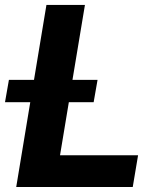

<svg xmlns="http://www.w3.org/2000/svg" viewBox="-47 -747 634 767"><path d="M192.8 -126.8 228 -338.8H327.1L342.7 -427.9H242.5L292.3 -727.3H138.5L88.8 -427.9H-11.4L-27 -338.8H73.9L17.8 0H483.3L504.6 -126.8Z"/></svg>

Font: TID UI
Style: Bold Italic
Weight: 700
Italic angle: -9.39999°
Designer: The TID Project Authors
Foundry: Bakken & Bæck
Version: Version 1.001;hotconv 1.0.109;makeotfexe 2.5.65596